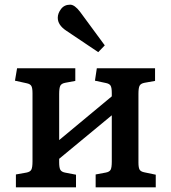

<svg xmlns="http://www.w3.org/2000/svg" viewBox="-20 -801 731 821"><path d="M48 0V-55L93 -63Q109 -66 114 -75.5Q119 -85 119 -111V-402Q119 -425 114 -433.5Q109 -442 94 -445L44 -456L53 -509H302V-455L259 -447Q243 -444 238 -434.5Q233 -425 233 -399V-202L458 -389V-403Q458 -426 453 -434.5Q448 -443 433 -446L386 -456L394 -509H643V-455L598 -447Q582 -444 577 -434.5Q572 -425 572 -400V-106Q572 -84 577 -75.5Q582 -67 598 -64L646 -54V0H389V-55L432 -63Q448 -66 453 -75Q458 -84 458 -110V-308L233 -122V-107Q233 -84 238 -75Q243 -66 258 -63L305 -54V0ZM400 -578 263 -670Q227 -694 227 -725Q227 -744 241 -762.5Q255 -781 280 -781Q299 -781 322 -751L428 -607Z"/></svg>

Font: Literata 12pt Medium
Style: Regular
Weight: 500
Designer: Latin by Veronika Burian and Jose Scaglione. Greek by Irene Vlachou. Cyrillic by Vera Evstafieva.
Foundry: TypeTogether
Version: Version 3.002